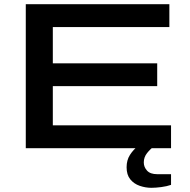

<svg xmlns="http://www.w3.org/2000/svg" viewBox="-20 -707 908 916"><path d="M103 0V-687H788V-578H232V-405H730V-296H232V-109H796V0ZM702 189Q674 189 646.5 179.5Q619 170 601.5 148.5Q584 127 584 91Q584 57 600 32Q616 7 640 -12H714V-8Q697 4 681.5 23.5Q666 43 666 68Q666 90 681.5 107Q697 124 730 124H796V175Q776 182 749.5 185.5Q723 189 702 189Z"/></svg>

Font: Archivo Expanded Medium
Style: Regular
Weight: 500
Width: 7
Designer: Hector Gatti
Foundry: Omnibus-Type
Version: Version 2.001